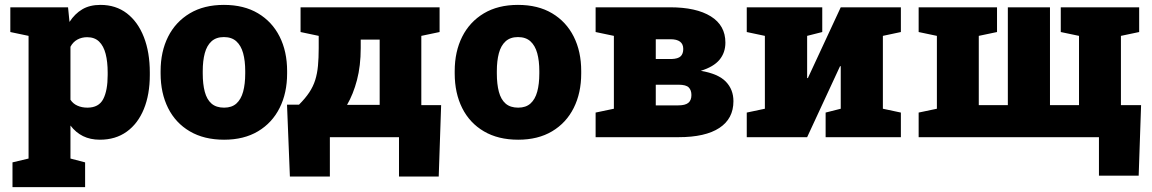

<svg xmlns="http://www.w3.org/2000/svg" viewBox="-20 -558 4687 781"><path d="M30.8 203.1V102.5L96.2 86.9V-412.1L22 -427.7V-528.3H256.8L262.7 -468.8Q284.2 -502 314.5 -520Q344.7 -538.1 388.7 -538.1Q451.2 -538.1 496.1 -503.7Q541 -469.2 565.2 -407.2Q589.4 -345.2 589.4 -263.2V-252.9Q589.4 -173.8 565.2 -114.5Q541 -55.2 495.6 -22.5Q450.2 10.3 386.2 10.3Q347.2 10.3 317.6 -4.4Q288.1 -19 266.6 -47.4V86.9L326.2 102.5V203.1ZM335.4 -120.1Q381.8 -120.1 399.9 -155Q418 -189.9 418 -252.9V-263.2Q418 -306.6 409.7 -338.9Q401.4 -371.1 383.1 -388.9Q364.7 -406.7 334.5 -406.7Q312.5 -406.7 294.7 -397Q276.9 -387.2 266.6 -367.7V-152.3Q276.9 -136.2 294.9 -128.2Q313 -120.1 335.4 -120.1Z M891.6 10.3Q810.1 10.3 752.2 -23.7Q694.3 -57.6 663.8 -118.4Q633.3 -179.2 633.3 -259.3V-269Q633.3 -348.1 663.8 -408.7Q694.3 -469.2 752 -503.7Q809.6 -538.1 890.6 -538.1Q972.2 -538.1 1029.5 -503.9Q1086.9 -469.7 1117.4 -409.2Q1147.9 -348.6 1147.9 -269V-259.3Q1147.9 -179.7 1117.4 -118.9Q1086.9 -58.1 1029.5 -23.9Q972.2 10.3 891.6 10.3ZM891.6 -120.1Q922.9 -120.1 941.7 -137Q960.4 -153.8 969 -185.1Q977.5 -216.3 977.5 -259.3V-269Q977.5 -310.5 969 -341.6Q960.4 -372.6 941.4 -389.9Q922.4 -407.2 890.6 -407.2Q859.4 -407.2 840.3 -389.9Q821.3 -372.6 813 -341.6Q804.7 -310.5 804.7 -269V-259.3Q804.7 -215.8 813 -184.6Q821.3 -153.3 840.3 -136.7Q859.4 -120.1 891.6 -120.1Z M1159.2 160.2 1147.5 -132.3H1196.3Q1222.2 -158.2 1238 -182.1Q1253.9 -206.1 1262.2 -232.4Q1270.5 -258.8 1273.4 -290.3Q1276.4 -321.8 1276.4 -362.8V-412.1L1202.6 -427.7V-528.3H1693.8H1768.1V-427.7L1693.8 -412.1V-130.4H1774.4L1764.6 160.2H1603V0H1321.8V160.2ZM1391.6 -131.3H1524.4V-397H1447.3V-362.8Q1447.3 -290 1432.1 -232.4Q1417 -174.8 1391.6 -131.3Z M2087.9 10.3Q2006.3 10.3 1948.5 -23.7Q1890.6 -57.6 1860.1 -118.4Q1829.6 -179.2 1829.6 -259.3V-269Q1829.6 -348.1 1860.1 -408.7Q1890.6 -469.2 1948.2 -503.7Q2005.9 -538.1 2086.9 -538.1Q2168.5 -538.1 2225.8 -503.9Q2283.2 -469.7 2313.7 -409.2Q2344.2 -348.6 2344.2 -269V-259.3Q2344.2 -179.7 2313.7 -118.9Q2283.2 -58.1 2225.8 -23.9Q2168.5 10.3 2087.9 10.3ZM2087.9 -120.1Q2119.1 -120.1 2137.9 -137Q2156.7 -153.8 2165.3 -185.1Q2173.8 -216.3 2173.8 -259.3V-269Q2173.8 -310.5 2165.3 -341.6Q2156.7 -372.6 2137.7 -389.9Q2118.7 -407.2 2086.9 -407.2Q2055.7 -407.2 2036.6 -389.9Q2017.6 -372.6 2009.3 -341.6Q2001 -310.5 2001 -269V-259.3Q2001 -215.8 2009.3 -184.6Q2017.6 -153.3 2036.6 -136.7Q2055.7 -120.1 2087.9 -120.1Z M2402.8 0V-100.1L2477.1 -115.7V-412.1L2402.8 -427.7V-528.3H2477.1H2705.6Q2812 -528.3 2871.3 -491.5Q2930.7 -454.6 2930.7 -384.8Q2930.7 -343.8 2906.7 -314.9Q2882.8 -286.1 2830.6 -270Q2901.9 -257.8 2932.6 -225.8Q2963.4 -193.8 2963.4 -146.5Q2963.4 -75.2 2906.2 -37.6Q2849.1 0 2740.2 0ZM2647.5 -129.4H2739.3Q2767.1 -129.4 2779.8 -139.6Q2792.5 -149.9 2792.5 -171.4Q2792.5 -191.4 2781.5 -202.4Q2770.5 -213.4 2740.2 -213.4H2647.5ZM2647.5 -317.9H2711.4Q2738.3 -318.8 2748.8 -329.1Q2759.3 -339.4 2759.3 -358.9Q2759.3 -398.4 2707 -398.4H2647.5Z M3017.6 0V-100.1L3091.3 -115.7V-412.1L3017.6 -427.7V-528.3H3263.2H3324.7V-427.7L3263.2 -412.1V-240.7L3266.1 -240.2L3399.9 -528.3H3571.3H3644.5V-427.7L3571.3 -412.1V-115.7L3644.5 -100.1V0H3338.4V-100.1L3399.9 -115.7V-288.6H3397L3263.2 0Z M4450.2 156.7V0H3716.8V-100.1L3791 -115.7V-412.1L3716.8 -427.7V-528.3H3791H3961.4H4035.6V-427.7L3961.4 -412.1V-130.4H4079.6V-528.3H4251V-130.4H4369.1V-412.1L4294.9 -427.7V-528.3H4613.8V-427.7L4539.6 -412.1V-130.4H4621.6L4611.8 156.7Z"/></svg>

Font: Roboto Slab LO Black
Style: Regular
Weight: 900
Designer: Google
Version: Version 2.000